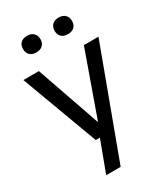

<svg xmlns="http://www.w3.org/2000/svg" viewBox="-238 -868 1022 1185"><g transform="rotate(-30 273.0 -275.0)"><path d="M206.5 0 5 -544H115.5L274 -88.5L436 -544H540L257 220H154L236 0ZM385.5 -651.5Q356.5 -651.5 340 -667.2Q323.5 -683 323.5 -710Q323.5 -737.5 340 -753.5Q356.5 -769.5 385.5 -769.5Q415 -769.5 431.2 -753.5Q447.5 -737.5 447.5 -710Q447.5 -683 431.2 -667.2Q415 -651.5 385.5 -651.5ZM160.5 -651.5Q131 -651.5 114.8 -667.2Q98.5 -683 98.5 -710Q98.5 -737.5 114.8 -753.5Q131 -769.5 160.5 -769.5Q189.5 -769.5 206 -753.5Q222.5 -737.5 222.5 -710Q222.5 -683 206 -667.2Q189.5 -651.5 160.5 -651.5Z"/></g></svg>

Font: Encode Sans Md
Style: Regular
Weight: 500
Designer: Multiple Designers
Foundry: Impallari Type
Version: Version 3.002; ttfautohint (v1.8.3) -l 8 -r 50 -G 200 -x 14 